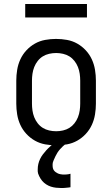

<svg xmlns="http://www.w3.org/2000/svg" viewBox="-20 -724 565 967"><path d="M262 8Q235 8 207.5 3Q180 -2 156 -15.5Q132 -29 113 -49.5Q94 -70 82.5 -95Q71 -120 66.5 -147.5Q62 -175 62 -202V-318Q62 -345 66.5 -372.5Q71 -400 82.5 -425Q94 -450 113 -470.5Q132 -491 156 -504.5Q180 -518 207.5 -523Q235 -528 262 -528Q290 -528 317.5 -523Q345 -518 369 -504.5Q393 -491 412 -470.5Q431 -450 442.5 -425Q454 -400 458.5 -372.5Q463 -345 463 -318V-202Q463 -175 458.5 -147.5Q454 -120 442.5 -95Q431 -70 412 -49.5Q393 -29 369 -15.5Q345 -2 317.5 3Q290 8 262 8ZM263 -63Q280 -63 297.5 -67Q315 -71 329.5 -80Q344 -89 355 -103Q366 -117 372.5 -133.5Q379 -150 381.5 -167.5Q384 -185 384 -202V-318Q384 -335 381.5 -352.5Q379 -370 372.5 -386.5Q366 -403 355 -417Q344 -431 329.5 -440Q315 -449 297.5 -453Q280 -457 263 -457Q245 -457 227.5 -453Q210 -449 195.5 -440Q181 -431 170 -417Q159 -403 152.5 -386.5Q146 -370 143.5 -352.5Q141 -335 141 -318V-202Q141 -185 143.5 -167.5Q146 -150 152.5 -133.5Q159 -117 170 -103Q181 -89 195.5 -80Q210 -71 227.5 -67Q245 -63 263 -63ZM289 223Q276 223 262.5 221.5Q249 220 236.5 216Q224 212 212.5 204.5Q201 197 192.5 187Q184 177 177 162.5Q170 148 170 139V129Q170 115 173 102Q176 89 182 76.5Q188 64 196 53.5Q204 43 213 33Q222 23 234 12.5Q246 2 254 -3L263 -8H313V0Q304 6 296.5 13Q289 20 282 28Q275 36 269.5 44.5Q264 53 259.5 62.5Q255 72 250 83.5Q245 95 245 102V110Q245 117 246.5 123Q248 129 251.5 134Q255 139 260.5 143Q266 147 271.5 149.5Q277 152 284.5 153.5Q292 155 296 155H301Q305 155 308.5 155Q312 155 316 154.5Q320 154 324.5 153.5Q329 153 331 152L335 151V219Q330 220 325 220.5Q320 221 315 221.5Q310 222 304 222.5Q298 223 295 223ZM107 -636V-704H418V-636Z"/></svg>

Font: Iosevka Pride
Style: Regular
Weight: 400
Monospace: yes
Designer: Belleve Invis
Foundry: Belleve Invis
Version: Version 30.3.1; ttfautohint (v1.8.4)